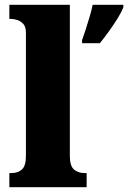

<svg xmlns="http://www.w3.org/2000/svg" viewBox="-20 -780 534 800"><path d="M322 -613Q329 -632 337.5 -658.5Q346 -685 354 -712Q362 -739 366 -760H494V-750Q486 -729 469.5 -702.5Q453 -676 433.5 -649Q414 -622 396 -600H322ZM19 0V-59H29Q55 -59 71.5 -74Q88 -89 88 -130V-644Q88 -669 76.5 -681Q65 -693 51 -697Q37 -701 29 -701H19V-760H271V-130Q271 -89 288 -74Q305 -59 331 -59H341V0Z"/></svg>

Font: Noto Serif SemiCondensed Black
Style: Regular
Weight: 900
Width: 4
Designer: Monotype Design Team
Foundry: Monotype Imaging Inc.
Version: Version 2.014; ttfautohint (v1.8.4.7-5d5b)